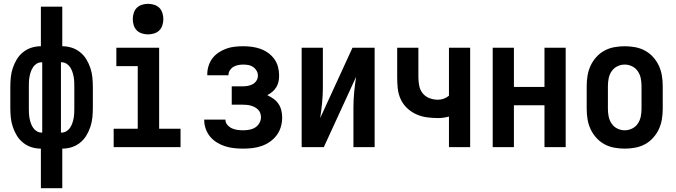

<svg xmlns="http://www.w3.org/2000/svg" viewBox="-20 -770 3540 1005"><path d="M194 215V8Q169 8 145 0.5Q121 -7 101 -23Q81 -39 68 -60.5Q55 -82 47 -106Q39 -130 36.5 -155Q34 -180 34 -205V-315Q34 -340 36.5 -365Q39 -390 47 -414Q55 -438 68 -459.5Q81 -481 101 -497Q121 -513 145 -520.5Q169 -528 194 -528V-735H306V-528Q331 -528 355 -520.5Q379 -513 399 -497Q419 -481 432 -459.5Q445 -438 453 -414Q461 -390 463.5 -365Q466 -340 466 -315V-205Q466 -180 463.5 -155Q461 -130 453 -106Q445 -82 432 -60.5Q419 -39 399 -23Q379 -7 355 0.5Q331 8 306 8V215ZM198 -76H201V-444H198Q184 -444 172.5 -437Q161 -430 153.5 -419Q146 -408 141.5 -395Q137 -382 134.5 -368.5Q132 -355 131.5 -341.5Q131 -328 131 -315V-205Q131 -192 131.5 -178.5Q132 -165 134.5 -151.5Q137 -138 141.5 -125Q146 -112 153.5 -101Q161 -90 172.5 -83Q184 -76 198 -76ZM299 -76H302Q316 -76 327.5 -83Q339 -90 346.5 -101Q354 -112 358.5 -125Q363 -138 365.5 -151.5Q368 -165 368.5 -178.5Q369 -192 369 -205V-315Q369 -328 368.5 -341.5Q368 -355 365.5 -368.5Q363 -382 358.5 -395Q354 -408 346.5 -419Q339 -430 327.5 -437Q316 -444 302 -444H299Z M575 0V-96H701V-424H589V-520H813V-96H925V0ZM755 -590Q739 -590 723 -595Q707 -600 696 -611Q685 -622 680 -638Q675 -654 675 -670Q675 -686 680 -702Q685 -718 696 -729Q707 -740 723 -745Q739 -750 755 -750Q771 -750 787 -745Q803 -740 814 -729Q825 -718 830 -702Q835 -686 835 -670Q835 -654 830 -638Q825 -622 814 -611Q803 -600 787 -595Q771 -590 755 -590Z M1253 8Q1229 8 1205.5 5.5Q1182 3 1159.5 -4Q1137 -11 1116.5 -23.5Q1096 -36 1081 -53.5Q1066 -71 1057.5 -94Q1049 -117 1049 -140V-144H1160V-143Q1160 -128 1170.5 -116Q1181 -104 1194.5 -98Q1208 -92 1223 -90Q1238 -88 1253 -88Q1269 -88 1285.5 -91Q1302 -94 1315.5 -102.5Q1329 -111 1337.5 -125.5Q1346 -140 1346 -156Q1346 -167 1342.5 -177.5Q1339 -188 1331 -196Q1323 -204 1313.5 -209Q1304 -214 1293.5 -217Q1283 -220 1272 -221Q1261 -222 1250 -222H1193V-318H1250Q1264 -318 1277.5 -320.5Q1291 -323 1303 -329.5Q1315 -336 1322.5 -348Q1330 -360 1330 -374Q1330 -388 1323 -400Q1316 -412 1305 -419.5Q1294 -427 1280.5 -429.5Q1267 -432 1253 -432Q1240 -432 1227 -429.5Q1214 -427 1202.5 -420.5Q1191 -414 1183.5 -402.5Q1176 -391 1176 -378V-376H1065V-382Q1065 -404 1072 -426Q1079 -448 1092.5 -465.5Q1106 -483 1125 -495.5Q1144 -508 1165 -515.5Q1186 -523 1208.5 -525.5Q1231 -528 1253 -528Q1276 -528 1298.5 -525Q1321 -522 1342.5 -514.5Q1364 -507 1383 -493.5Q1402 -480 1415.5 -461.5Q1429 -443 1435 -420.5Q1441 -398 1441 -376Q1441 -359 1438 -343.5Q1435 -328 1426.5 -314Q1418 -300 1405.5 -289.5Q1393 -279 1379 -272Q1396 -264 1411.5 -253Q1427 -242 1437.5 -226.5Q1448 -211 1452.5 -192.5Q1457 -174 1457 -155Q1457 -130 1450 -106Q1443 -82 1428.5 -62.5Q1414 -43 1393.5 -28.5Q1373 -14 1350 -6Q1327 2 1302.5 5Q1278 8 1253 8Z M1559 0V-520H1670V-312Q1670 -272 1666 -231.5Q1662 -191 1656 -152L1825 -520H1941V0H1830V-208Q1830 -248 1834 -288.5Q1838 -329 1844 -368L1675 0Z M2330 0V-160Q2316 -156 2301.5 -154Q2287 -152 2272 -152Q2243 -152 2214 -156Q2185 -160 2158.5 -172Q2132 -184 2110.5 -204.5Q2089 -225 2077 -251.5Q2065 -278 2062 -307Q2059 -336 2059 -365V-520H2170V-365Q2170 -343 2174.5 -320.5Q2179 -298 2193 -281Q2207 -264 2228.5 -256Q2250 -248 2272 -248Q2288 -248 2303 -253.5Q2318 -259 2330 -269V-520H2441V0Z M2559 0V-520H2670V-315H2830V-520H2941V0H2830V-219H2670V0Z M3250 8Q3223 8 3195.5 3Q3168 -2 3144 -15Q3120 -28 3101.5 -48.5Q3083 -69 3071.5 -93.5Q3060 -118 3055.5 -145.5Q3051 -173 3051 -200V-320Q3051 -347 3055.5 -374.5Q3060 -402 3071.5 -426.5Q3083 -451 3101.5 -471.5Q3120 -492 3144 -505Q3168 -518 3195.5 -523Q3223 -528 3250 -528Q3277 -528 3304.5 -523Q3332 -518 3356 -505Q3380 -492 3398.5 -471.5Q3417 -451 3428.5 -426.5Q3440 -402 3444.5 -374.5Q3449 -347 3449 -320V-200Q3449 -173 3444.5 -145.5Q3440 -118 3428.5 -93.5Q3417 -69 3398.5 -48.5Q3380 -28 3356 -15Q3332 -2 3304.5 3Q3277 8 3250 8ZM3250 -88Q3270 -88 3288.5 -97Q3307 -106 3318.5 -123Q3330 -140 3334 -160Q3338 -180 3338 -200V-320Q3338 -340 3334 -360Q3330 -380 3318.5 -397Q3307 -414 3288.5 -423Q3270 -432 3250 -432Q3230 -432 3211.5 -423Q3193 -414 3181.5 -397Q3170 -380 3166 -360Q3162 -340 3162 -320V-200Q3162 -180 3166 -160Q3170 -140 3181.5 -123Q3193 -106 3211.5 -97Q3230 -88 3250 -88Z"/></svg>

Font: Iosevka Fixed
Style: Bold
Weight: 700
Monospace: yes
Designer: Belleve Invis
Foundry: Belleve Invis
Version: Version 32.3.0